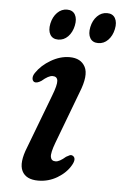

<svg xmlns="http://www.w3.org/2000/svg" viewBox="-50 -686 467 733"><g transform="rotate(5 184.0 -320.0)"><path d="M184 -69Q198.5 -69 222.5 -90Q230 -94.5 236 -97Q242 -99.5 248.5 -95.5Q262.5 -86 248 -60.5Q231 -30.5 197.2 -10.2Q163.5 10 124 10Q77 10 61.8 -21Q46.5 -52 71.5 -113.5L149 -317.5Q165.5 -360 163.8 -376.2Q162 -392.5 144.5 -392.5Q129 -392.5 103.5 -370.5Q85.5 -359 76 -364Q69 -368.5 68.8 -378Q68.5 -387.5 76 -398.5Q96 -428.5 131.5 -449.2Q167 -470 203 -470Q246.5 -470 263 -438.2Q279.5 -406.5 252.5 -339.5L177 -139.5Q162 -99.5 164.8 -84.2Q167.5 -69 184 -69ZM153.1 -533Q131.8 -533 122.4 -549Q112.9 -565 118.4 -591.5Q124 -617.5 140.1 -633.8Q156.2 -650 177.5 -650Q199.1 -650 208.4 -633.8Q217.6 -617.5 212.1 -591.5Q206.6 -565.5 190.7 -549.2Q174.7 -533 153.1 -533ZM306.5 -533Q284.9 -533 275.5 -549Q266 -565 271.5 -591.5Q277 -617.5 293.2 -633.8Q309.3 -650 330.9 -650Q352.6 -650 361.8 -633.8Q371.1 -617.5 365.6 -591.5Q360.1 -565.5 344.1 -549.2Q328.2 -533 306.5 -533Z"/></g></svg>

Font: Fraunces 9pt Soft
Style: Italic
Weight: 400
Italic angle: -16°
Version: Version 1.000;[0bf87f6ff]